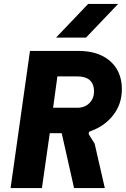

<svg xmlns="http://www.w3.org/2000/svg" viewBox="-20 -960 642 980"><path d="M34 0 133 -700H380Q451 -700 500.5 -675.5Q550 -651 576 -607.5Q602 -564 602 -505Q602 -429 558 -372.5Q514 -316 443 -291Q429 -287 434 -273L463 -227L515 0H358L295 -280H234L194 0ZM251 -410H375Q413 -410 436.5 -434Q460 -458 460 -493Q460 -531 438.5 -550.5Q417 -570 375 -570H273ZM266 -768 430 -940H583L419 -768Z"/></svg>

Font: Finlandica
Style: Italic
Weight: 400
Italic angle: -8°
Designer: Niklas Ekholm, Juho Hiilivirta, Jaakko Suomalainen
Foundry: Helsinki Type Studio
Version: Version 1.064